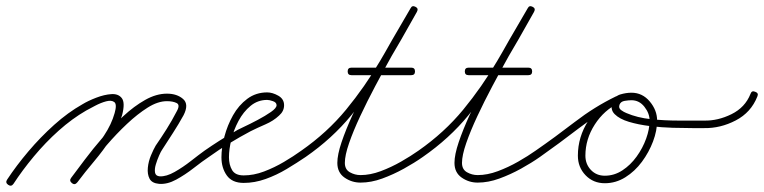

<svg xmlns="http://www.w3.org/2000/svg" viewBox="-33 -568 2439 613"><path d="M-7 22Q-17 15 -10 5Q19 -39 57.5 -84.5Q96 -130 140 -169.5Q184 -209 230 -235Q248 -246 274 -256Q300 -266 322.5 -267.5Q345 -269 356 -254.5Q367 -240 357 -201Q346 -163 321.5 -125.5Q297 -88 267.5 -53Q238 -18 214 14Q206 24 197 17Q187 9 194 0Q218 -31 246.5 -65Q275 -99 299 -135Q323 -171 333 -207Q341 -235 332 -242Q323 -249 306 -244.5Q289 -240 271 -230.5Q253 -221 242 -215Q197 -189 154.5 -151Q112 -113 75 -68.5Q38 -24 10 19Q3 29 -7 22ZM214 14Q206 24 197 17Q187 9 194 0Q212 -24 237.5 -58Q263 -92 294.5 -128.5Q326 -165 360.5 -197Q395 -229 430.5 -249Q466 -269 500 -269Q532 -269 551.5 -252Q571 -235 553 -200Q553 -200 553 -200Q553 -200 553 -200Q537 -171 519.5 -144Q502 -117 484 -89Q481 -85 475 -71.5Q469 -58 464.5 -43Q460 -28 462 -17Q464 -6 477 -5Q498 -4 524.5 -19Q551 -34 576.5 -54Q602 -74 620 -87Q630 -94 637 -84Q644 -74 634 -67Q613 -53 585.5 -31.5Q558 -10 529.5 5.5Q501 21 475 19Q452 17 444.5 2.5Q437 -12 439 -32.5Q441 -53 449 -72Q457 -91 464 -103Q482 -129 499 -156Q516 -183 531 -212Q531 -212 531 -212Q531 -212 531 -212Q543 -233 531 -239Q519 -245 500 -245Q471 -245 438.5 -224.5Q406 -204 372.5 -172.5Q339 -141 308 -105Q277 -69 252.5 -37.5Q228 -6 214 14Q214 14 214 14Q214 14 214 14Z M634 -67Q624 -60 617 -70Q610 -80 620 -87Q643 -103 666.5 -118Q690 -133 715 -147Q722 -152 743.5 -162Q765 -172 789.5 -185Q814 -198 832 -210.5Q850 -223 850 -232Q850 -241 838.5 -245Q827 -249 820 -249Q790 -249 767 -230Q744 -211 728.5 -182Q713 -153 705.5 -122Q698 -91 698 -66Q698 -42 708 -25Q718 -8 745 -8Q777 -8 810 -20.5Q843 -33 873.5 -51Q904 -69 929 -87Q939 -94 946 -84Q953 -74 943 -67Q915 -48 882.5 -28.5Q850 -9 815 3.5Q780 16 745 16Q708 16 691 -8Q674 -32 674 -66Q674 -96 683.5 -132Q693 -168 711 -200Q729 -232 756.5 -252.5Q784 -273 820 -273Q837 -273 855.5 -262.5Q874 -252 874 -232Q874 -213 858 -199Q840 -182 814.5 -171Q789 -160 767 -149Q733 -131 699.5 -110.5Q666 -90 634 -67Q634 -67 634 -67Q634 -67 634 -67Z M943 -67Q933 -60 926 -70Q919 -80 929 -87Q1012 -145 1072 -218Q1132 -291 1180.5 -373.5Q1229 -456 1278 -542Q1283 -552 1294 -546Q1304 -541 1298 -530Q1286 -509 1264.5 -472Q1243 -435 1217 -388.5Q1191 -342 1165 -293Q1139 -244 1117 -197Q1095 -150 1081.5 -111Q1068 -72 1068 -48Q1068 -27 1084 -18Q1100 -9 1118 -9Q1149 -9 1182.5 -21.5Q1216 -34 1247.5 -52Q1279 -70 1303 -87Q1303 -87 1303 -87Q1303 -87 1303 -87Q1313 -94 1320 -84Q1327 -74 1317 -67Q1290 -48 1256.5 -29.5Q1223 -11 1187.5 2Q1152 15 1118 15Q1090 15 1067 -1Q1044 -17 1044 -48Q1044 -74 1057.5 -114Q1071 -154 1093 -202Q1115 -250 1141.5 -300Q1168 -350 1194 -396.5Q1220 -443 1242.5 -481Q1265 -519 1278 -542Q1283 -552 1294 -546Q1304 -541 1298 -530Q1249 -442 1199.5 -358.5Q1150 -275 1089 -200.5Q1028 -126 943 -67Q943 -67 943 -67Q943 -67 943 -67ZM1089 -328Q1077 -328 1077 -340Q1077 -352 1089 -352Q1137 -352 1184.5 -352Q1232 -352 1280 -352Q1280 -352 1280 -352Q1280 -352 1280 -352Q1292 -352 1292 -340Q1292 -328 1280 -328Q1232 -328 1184.5 -328Q1137 -328 1089 -328Q1089 -328 1089 -328Q1089 -328 1089 -328Z M1317 -67Q1307 -60 1300 -70Q1293 -80 1303 -87Q1386 -145 1446 -218Q1506 -291 1554.5 -373.5Q1603 -456 1652 -542Q1657 -552 1668 -546Q1678 -541 1672 -530Q1660 -509 1638.5 -472Q1617 -435 1591 -388.5Q1565 -342 1539 -293Q1513 -244 1491 -197Q1469 -150 1455.5 -111Q1442 -72 1442 -48Q1442 -27 1458 -18Q1474 -9 1492 -9Q1523 -9 1556.5 -21.5Q1590 -34 1621.5 -52Q1653 -70 1677 -87Q1677 -87 1677 -87Q1677 -87 1677 -87Q1687 -94 1694 -84Q1701 -74 1691 -67Q1664 -48 1630.5 -29.5Q1597 -11 1561.5 2Q1526 15 1492 15Q1464 15 1441 -1Q1418 -17 1418 -48Q1418 -74 1431.5 -114Q1445 -154 1467 -202Q1489 -250 1515.5 -300Q1542 -350 1568 -396.5Q1594 -443 1616.5 -481Q1639 -519 1652 -542Q1657 -552 1668 -546Q1678 -541 1672 -530Q1623 -442 1573.5 -358.5Q1524 -275 1463 -200.5Q1402 -126 1317 -67Q1317 -67 1317 -67Q1317 -67 1317 -67ZM1463 -328Q1451 -328 1451 -340Q1451 -352 1463 -352Q1511 -352 1558.5 -352Q1606 -352 1654 -352Q1654 -352 1654 -352Q1654 -352 1654 -352Q1666 -352 1666 -340Q1666 -328 1654 -328Q1606 -328 1558.5 -328Q1511 -328 1463 -328Q1463 -328 1463 -328Q1463 -328 1463 -328Z M1674 -70Q1667 -80 1677 -87Q1739 -130 1802 -178.5Q1865 -227 1933 -260Q1933 -260 1933 -260Q1933 -260 1933 -260Q1944 -266 1949 -255Q1954 -244 1944 -239Q1877 -206 1814.5 -158Q1752 -110 1691 -67Q1681 -60 1674 -70ZM1949 -255Q1954 -244 1943 -239Q1896 -217 1866 -170.5Q1836 -124 1836 -71Q1836 -44 1853.5 -25.5Q1871 -7 1898 -7Q1928 -7 1954 -24Q1980 -41 1999.5 -68Q2019 -95 2030 -125.5Q2041 -156 2041 -183Q2041 -206 2024.5 -227Q2008 -248 1983 -248Q1974 -248 1961.5 -246Q1949 -244 1945 -234Q1945 -234 1945 -234Q1945 -234 1945 -234Q1941 -223 1950 -216.5Q1959 -210 1967 -207Q2002 -192 2045.5 -187.5Q2089 -183 2133.5 -183Q2178 -183 2215 -183Q2227 -183 2227 -171Q2227 -159 2215 -159Q2205 -159 2178 -159Q2151 -159 2115 -160Q2079 -161 2042 -165.5Q2005 -170 1975 -179Q1945 -188 1929.5 -203.5Q1914 -219 1923 -242Q1923 -242 1923 -242Q1923 -242 1923 -242Q1929 -261 1947.5 -266.5Q1966 -272 1983 -272Q2018 -272 2041.5 -244Q2065 -216 2065 -183Q2065 -151 2052 -116.5Q2039 -82 2016.5 -51.5Q1994 -21 1963.5 -2Q1933 17 1898 17Q1861 17 1836.5 -8.5Q1812 -34 1812 -71Q1812 -131 1845.5 -183Q1879 -235 1933 -260Q1944 -265 1949 -255Z M2215 -159Q2203 -159 2203 -171Q2203 -183 2215 -183Q2259 -182 2302.5 -203.5Q2346 -225 2363 -268Q2367 -280 2378 -275Q2390 -271 2385 -260Q2365 -209 2316 -183.5Q2267 -158 2215 -159Q2215 -159 2215 -159Q2215 -159 2215 -159Z"/></svg>

Font: FRB American Cursive Light
Style: Italic
Weight: 300
Italic angle: -25°
Version: Version 2.0;Modular Font Editor K font №1